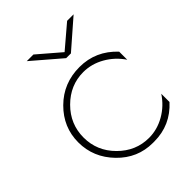

<svg xmlns="http://www.w3.org/2000/svg" viewBox="-191 -744 858 858"><g transform="rotate(-45 238.0 -315.5)"><path d="M278 13H269Q173 13 104 -58Q35 -129 35 -224.5Q35 -320 105 -389.5Q175 -459 277 -459Q379 -459 451 -382V-331Q420 -377 372.5 -404Q325 -431 273 -431Q190 -431 128.5 -369.5Q67 -308 67 -223Q67 -138 128.5 -76.5Q190 -15 273 -15Q325 -15 372.5 -42Q420 -69 451 -116V-64Q381 13 278 13ZM425 -644 293 -529H263L129 -644H171L277 -553L384 -644Z"/></g></svg>

Font: Poiret One
Style: Regular
Weight: 400
Designer: Denis Masharov
Foundry: Denis Masharov
Version: Version 1.001